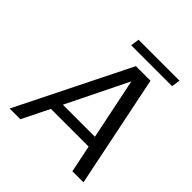

<svg xmlns="http://www.w3.org/2000/svg" viewBox="-217 -974 1127 1127"><g transform="rotate(45 346.5 -410.5)"><path d="M561 0 525.9 -169.9H212.9L128.9 0H40L388.2 -700.2H509.3L652.8 0ZM432.6 -618.2 245.1 -236.8H511.2ZM289.6 -820.8H629.4L621.6 -767.1H281.7Z"/></g></svg>

Font: Fivo Sans
Style: Italic
Weight: 400
Designer: Alexander Slobzheninov
Foundry: Alexander Slobzheninov
Version: 1.0